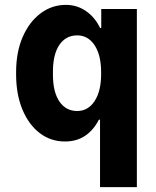

<svg xmlns="http://www.w3.org/2000/svg" viewBox="-20 -563 640 787"><path d="M250 -543Q295.5 -543 332.2 -517.8Q369 -492.5 390.5 -448H395V-526H541V204H390V-72.5H385.5Q362.5 -28.5 328 -5.8Q293.5 17 246 17Q188.5 17 143.2 -17.2Q98 -51.5 72 -113.8Q46 -176 46 -259V-266.5Q46 -349.5 73 -411.5Q100 -473.5 146.2 -508.2Q192.5 -543 250 -543ZM296.5 -418Q250 -418 223.5 -379.2Q197 -340.5 197 -269V-257Q197 -186 223.5 -147Q250 -108 296.5 -108Q341 -108 367.8 -148.8Q394.5 -189.5 394.5 -259.5V-266.5Q394.5 -337 367.8 -377.5Q341 -418 296.5 -418Z"/></svg>

Font: Google Sans Code
Style: Regular
Weight: 400
Monospace: yes
Designer: Google Sans Code Authors
Foundry: Google LLC
Version: Version 6.000